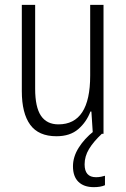

<svg xmlns="http://www.w3.org/2000/svg" viewBox="-20 -552 521 792"><path d="M407 -532V0H363L357 -92H353Q337 -49 303 -19.5Q269 10 213 10Q139 10 104.5 -37.5Q70 -85 70 -176V-532H125V-186Q125 -110 149 -74.5Q173 -39 221 -39Q352 -39 352 -240V-532ZM329 126Q329 179 376 179Q387 179 397 177Q407 175 413 173V212Q404 216 392.5 218Q381 220 367 220Q326 220 303.5 198Q281 176 281 134Q281 95 304.5 57.5Q328 20 367 -11L400 0Q365 33 347 63Q329 93 329 126Z"/></svg>

Font: Noto Sans Gurmukhi Condensed Light
Style: Regular
Weight: 300
Width: 3
Designer: Jelle Bosma - Monotype Design Team
Foundry: Monotype Imaging Inc.
Version: Version 2.004; ttfautohint (v1.8.4.7-5d5b)